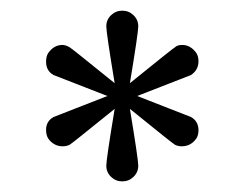

<svg xmlns="http://www.w3.org/2000/svg" viewBox="-20 -722 457 358"><path d="M350.1 -479Q350.1 -470.2 346.2 -463.9Q335.9 -449.2 318.8 -449.2Q312 -449.2 306.2 -452.1Q304.2 -452.6 222.2 -519Q237.8 -424.8 237.8 -413.1Q237.8 -400.9 229 -392.3Q220.2 -383.8 208 -383.8Q195.8 -383.8 187 -392.3Q178.2 -400.9 178.2 -413.1Q178.2 -424.8 193.8 -519Q111.8 -452.6 109.9 -452.1Q104 -449.2 97.2 -449.2Q80.1 -449.2 69.8 -463.9Q65.9 -470.2 65.9 -480Q65.9 -496.1 80.1 -503.9L180.2 -543L80.1 -582Q65.9 -589.8 65.9 -606.9Q65.9 -616.7 69.8 -623Q80.6 -638.2 96.2 -638.2Q102.5 -638.2 109.9 -633.8Q111.8 -633.3 193.8 -566.9Q178.2 -661.1 178.2 -672.9Q178.2 -685.1 187 -693.6Q195.8 -702.1 208 -702.1Q220.2 -702.1 229 -693.6Q237.8 -685.1 237.8 -672.9Q237.8 -661.1 222.2 -566.9Q304.2 -633.3 306.2 -633.8Q310.5 -638.2 319.8 -638.2Q335.4 -638.2 346.2 -623Q350.1 -616.7 350.1 -607.9Q350.1 -591.3 335.9 -582L235.8 -543L335.9 -503.9Q350.1 -496.1 350.1 -479Z"/></svg>

Font: Aka-Acid-Varela
Style: Regular
Weight: 400
Designer: Joe Prince, Avraham Cornfeld, Cyberella
Foundry: Joe Prince, Avraham Cornfeld, Cyberella
Version: Version 2.000; ttfautohint (v1.5.33-1714) -l 8 -r 50 -G 200 